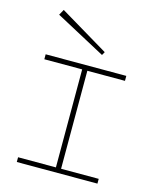

<svg xmlns="http://www.w3.org/2000/svg" viewBox="-112 -819 726 897"><g transform="rotate(15 251.0 -370.5)"><path d="M311 -585 69 -715 84 -742 320 -601ZM446 1H56V-22H239V-496H56V-520H446V-496H264V-22H446Z"/></g></svg>

Font: BhuTuka Expanded One
Style: Regular
Weight: 400
Designer: Erin McLaughlin
Version: Version 1.000; ttfautohint (v1.8.3)